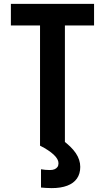

<svg xmlns="http://www.w3.org/2000/svg" viewBox="-20 -750 540 988"><path d="M186 0V-619H36V-730H464V-619H314V0ZM246 218Q230 218 216.5 217Q203 216 191 215V121Q202 123 213.5 124Q225 125 237 125Q251 125 260.5 121Q270 117 275.5 109.5Q281 102 281 90Q281 69 256.5 46Q232 23 187 0L300 -30Q347 4 370 38Q393 72 393 109Q393 144 376 168.5Q359 193 326 205.5Q293 218 246 218Z"/></svg>

Font: M PLUS 1 Code SemiBold
Style: Regular
Weight: 600
Designer: Coji Morishita
Foundry: UNDERFOREST DESIGN
Version: Version 1.005